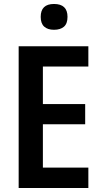

<svg xmlns="http://www.w3.org/2000/svg" viewBox="-20 -947 512 967"><path d="M425 0H74V-714H425V-612H196V-423H409V-321H196V-103H425ZM252 -927Q320 -927 320 -862Q320 -828 302 -812.5Q284 -797 252 -797Q220 -797 202.5 -813Q185 -829 185 -862Q185 -927 252 -927Z"/></svg>

Font: Noto Sans Hebrew Condensed SemiBold
Style: Regular
Weight: 600
Width: 3
Designer: Ben Nathan
Foundry: Google LLC
Version: Version 3.001; ttfautohint (v1.8.4.7-5d5b)